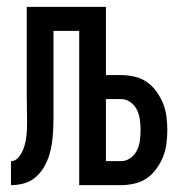

<svg xmlns="http://www.w3.org/2000/svg" viewBox="-20 -540 540 560"><path d="M12 0V-70Q23 -70 31 -78Q39 -86 44 -96Q49 -106 52 -117Q55 -128 56.5 -139Q58 -150 58.5 -161Q59 -172 59 -184Q59 -203 58.5 -222.5Q58 -242 58 -261V-520H289V-321H333Q352 -321 372 -316.5Q392 -312 408 -301Q424 -290 436 -273.5Q448 -257 455.5 -238.5Q463 -220 465.5 -200Q468 -180 468 -161Q468 -141 465.5 -121Q463 -101 455.5 -82.5Q448 -64 436 -47.5Q424 -31 408 -20Q392 -9 372 -4.5Q352 0 333 0H211V-450H136V-236Q136 -217 136 -198Q136 -179 135 -160Q134 -141 131.5 -122.5Q129 -104 123 -85.5Q117 -67 107 -50.5Q97 -34 82.5 -22Q68 -10 49.5 -5Q31 0 12 0ZM289 -70H333Q348 -70 360.5 -79Q373 -88 379.5 -101.5Q386 -115 388 -130Q390 -145 390 -161Q390 -176 388 -191Q386 -206 379.5 -219.5Q373 -233 360.5 -242Q348 -251 333 -251H289Z"/></svg>

Font: Iosevka SS18
Style: Regular
Weight: 400
Monospace: yes
Designer: Belleve Invis
Foundry: Belleve Invis
Version: Version 25.1.1; ttfautohint (v1.8.4)